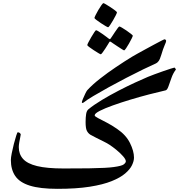

<svg xmlns="http://www.w3.org/2000/svg" viewBox="-20 -1169 1126 1207"><path d="M1085.9 -731.9Q1068.8 -710 1058.1 -679.9Q1047.4 -649.9 1039.3 -626.7Q1031.2 -603.5 1021.5 -601.1Q976.1 -590.8 917.7 -575.7Q859.4 -560.5 799.6 -542.5Q739.7 -524.4 688.7 -506.1Q637.7 -487.8 606.4 -471.7Q575.2 -455.6 575.2 -443.8Q575.2 -437.5 596.9 -426.3Q618.7 -415 651.1 -398.2Q683.6 -381.3 715.8 -358.9Q772 -320.8 797.1 -270Q822.3 -219.2 822.3 -178.2Q822.3 -156.7 809.8 -130.6Q797.4 -104.5 766.8 -78.4Q736.3 -52.2 681.9 -30.3Q627.4 -8.3 543.7 4.9Q460 18.1 341.3 18.1Q231.4 18.1 167.5 -2Q103.5 -22 75.9 -62.5Q48.3 -103 48.3 -163.6Q48.3 -178.2 54 -206.5Q59.6 -234.9 67.4 -265.1Q75.2 -295.4 82 -316.4Q88.9 -337.4 91.3 -337.4Q100.6 -337.4 105.5 -332Q110.4 -326.7 110.4 -323.7Q110.4 -320.3 107.2 -305.7Q104 -291 101.1 -273.7Q98.1 -256.3 98.1 -244.1Q98.1 -200.2 124.8 -170.2Q151.4 -140.1 213.1 -125Q274.9 -109.9 379.9 -109.9Q477.1 -109.9 538.6 -110.8Q600.1 -111.8 636.2 -113.8Q672.4 -115.7 693.4 -118.7Q745.1 -125.5 758.1 -135.7Q771 -146 771 -154.8Q771 -167 753.9 -186.5Q736.8 -206.1 713.1 -225.6Q689.5 -245.1 669.4 -258.3Q654.8 -268.1 630.6 -280Q606.4 -292 583.3 -303.5Q560.1 -314.9 547.9 -322.3Q533.7 -331.5 525.9 -347.2Q518.1 -362.8 518.1 -401.4Q518.1 -431.6 521.5 -452.1Q524.9 -472.7 535.2 -481.4Q570.3 -510.3 620.6 -540.5Q670.9 -570.8 725.6 -599.1Q780.3 -627.4 829.1 -649.9Q877.9 -672.4 909.2 -685.5Q924.8 -691.9 951.4 -701.9Q978 -711.9 1005.6 -721.4Q1033.2 -731 1053.5 -737.5Q1073.7 -744.1 1076.7 -744.1Q1078.1 -744.1 1081.8 -739.3Q1085.4 -734.4 1085.9 -731.9ZM715.3 -1091.3Q715.3 -1087.9 708.3 -1073.5Q701.2 -1059.1 690.9 -1041.5Q680.7 -1023.9 671.9 -1011Q663.1 -998 659.7 -997.6Q656.7 -997.6 643.3 -1005.4Q629.9 -1013.2 613.8 -1023.9Q597.7 -1034.7 585.9 -1043.7Q574.2 -1052.7 573.7 -1055.7Q573.7 -1059.6 580.8 -1074Q587.9 -1088.4 598.1 -1106Q608.4 -1123.5 617.4 -1136.2Q626.5 -1148.9 629.9 -1149.4Q632.8 -1149.4 646 -1141.6Q659.2 -1133.8 675.3 -1123.3Q691.4 -1112.8 703.4 -1103.5Q715.3 -1094.2 715.3 -1091.3ZM814.9 -944.8Q814.9 -941.4 807.9 -927Q800.8 -912.6 791 -895.3Q781.2 -877.9 772.5 -865.2Q763.7 -852.5 760.3 -852.5Q758.3 -852.1 746.1 -859.9Q733.9 -867.7 718.5 -877.7Q703.1 -887.7 691.4 -895.8Q679.7 -903.8 679.2 -904.3Q674.3 -907.7 671.4 -907.7Q668.9 -907.7 666 -902.3Q665.5 -901.4 658.7 -890.1Q651.9 -878.9 642.6 -864.5Q633.3 -850.1 625 -839.1Q616.7 -828.1 613.8 -827.6Q611.3 -827.6 598.1 -835.4Q585 -843.3 568.8 -853.8Q552.7 -864.3 540.8 -873.3Q528.8 -882.3 528.8 -885.3Q528.3 -888.7 535.9 -903.3Q543.5 -918 553.7 -935.5Q564 -953.1 572.5 -965.8Q581.1 -978.5 583.5 -979Q587.9 -979 600.1 -971.4Q612.3 -963.9 626.5 -953.9Q640.6 -943.8 651.1 -935.8Q661.6 -927.7 662.6 -926.8Q668 -922.9 669.9 -922.9Q673.8 -922.9 677.7 -930.2Q678.7 -931.2 685.8 -942.1Q692.9 -953.1 702.4 -967.3Q711.9 -981.4 719.7 -991.9Q727.5 -1002.4 730 -1002.4Q733.4 -1002.9 746.6 -995.1Q759.8 -987.3 775.6 -976.6Q791.5 -965.8 803 -956.5Q814.5 -947.3 814.9 -944.8ZM505.4 -524.4Q495.1 -518.6 494.6 -525.4Q494.1 -529.8 501 -546.6Q507.8 -563.5 516.1 -580.3Q524.4 -597.2 528.3 -601.6Q561 -637.2 609.1 -674.8Q657.2 -712.4 710.2 -748Q763.2 -783.7 810.5 -812.5Q819.8 -818.4 842.5 -830.8Q865.2 -843.3 893.6 -858.9Q921.9 -874.5 948.5 -888.7Q975.1 -902.8 993.4 -912.4Q1011.7 -921.9 1014.2 -921.9Q1018.1 -921.9 1021.2 -918.7Q1024.4 -915.5 1024.4 -911.6Q1024.9 -906.7 1015.1 -884.8Q1005.4 -862.8 994.1 -824.7Q985.8 -796.4 977.1 -784.9Q968.3 -773.4 959.5 -770Q929.2 -756.8 880.1 -732.9Q831.1 -709 774.4 -679.7Q717.8 -650.4 663.3 -620.4Q608.9 -590.3 566.7 -565.2Q524.4 -540 505.4 -524.4Z"/></svg>

Font: Scheherazade New SemiBold
Style: Regular
Weight: 600
Designer: SIL International
Foundry: SIL International
Version: Version 4.000